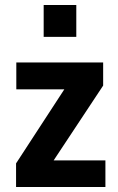

<svg xmlns="http://www.w3.org/2000/svg" viewBox="-20 -745 469 765"><path d="M44 0V-94L261 -427V-389H45V-496H391V-404L170 -70L171 -106H400V0ZM154 -598V-725H284V-598Z"/></svg>

Font: Nunito Sans 10pt Condensed ExtraBold
Style: Regular
Weight: 800
Width: 3
Designer: Vernon Adams
Foundry: Vernon Adams
Version: Version 3.101;gftools[0.9.27]